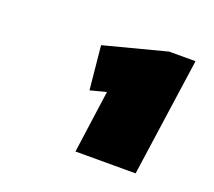

<svg xmlns="http://www.w3.org/2000/svg" viewBox="-73 -882 609 546"><g transform="rotate(20 231.5 -609.0)"><path d="M383 -430H201L235 -675L272 -631L179 -607L166 -739L354 -788H434Z"/></g></svg>

Font: Pathway Extreme 28pt Black
Style: Italic
Weight: 900
Italic angle: -8°
Designer: Eduardo Rodriguez Tunni
Foundry: Eduardo Rodriguez Tunni
Version: Version 1.001;gftools[0.9.26]